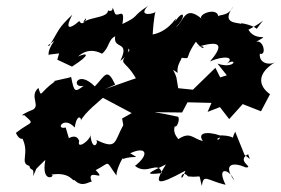

<svg xmlns="http://www.w3.org/2000/svg" viewBox="-20 -579 936 640"><path d="M813 -49 795 -63 764 -140C746 -106 775 -126 716 -128C711 -99 686 -123 730 -121C686 -141 633 -143 656 -109C621 -117 614 -144 570 -112C603 -97 549 -123 563 -159C568 -149 582 -183 573 -190C494 -207 511 -201 496 -205L587 -204L605 -238L685 -236L672 -206L713 -222L744 -182L789 -232L850 -208L880 -265C838 -295 839 -336 896 -371C880 -362 843 -366 846 -400C872 -391 856 -460 826 -435C894 -475 835 -434 808 -480C866 -509 868 -529 836 -483C822 -496 772 -506 785 -499C772 -505 714 -498 758 -558C736 -515 701 -539 708 -516C713 -563 631 -529 654 -515C594 -567 593 -505 566 -488C602 -523 594 -552 564 -508C573 -539 554 -477 489 -464C489 -468 493 -528 499 -542C504 -534 434 -519 473 -559C416 -522 449 -528 388 -499C399 -562 369 -514 362 -537C348 -574 366 -535 340 -544C339 -514 253 -526 249 -489C283 -557 262 -478 244 -509C224 -490 189 -469 221 -530C171 -482 181 -485 143 -424C154 -434 118 -413 161 -443C133 -405 144 -388 144 -397L177 -401L171 -380L220 -357C286 -399 271 -405 239 -390C236 -384 267 -428 320 -400C345 -420 340 -447 364 -458C356 -412 415 -446 381 -376C428 -410 395 -428 412 -412C372 -356 393 -387 433 -318L415 -312L330 -282L364 -297C336 -356 331 -327 296 -291C237 -350 215 -283 259 -293C229 -270 227 -272 217 -323C219 -320 136 -306 164 -308C109 -270 120 -250 108 -286C74 -256 123 -222 81 -210C81 -210 38 -191 61 -195C98 -162 86 -178 33 -136C51 -96 72 -130 50 -126C84 -69 42 -36 78 -26C81 -6 96 -24 90 8C109 -29 88 -3 131 -46C116 38 170 7 151 3C215 -7 222 28 228 21C255 49 278 24 286 27C264 -24 341 32 299 -12C351 -38 329 -48 368 6C368 -18 394 -64 390 -49C428 -63 452 -46 414 -68C466 -93 481 -66 430 -26C471 7 507 -47 520 -2C452 6 481 -5 533 -31C490 38 502 42 598 -10C579 47 579 -22 607 9C659 15 639 -7 653 41C658 -2 671 23 732 37C699 -29 748 -14 761 23C720 -35 759 -39 799 -21C830 -20 765 -42 807 -65ZM199 -154C163 -145 192 -195 229 -154C238 -209 256 -181 248 -175C264 -206 313 -243 323 -253L419 -202L387 -184L391 -162C359 -104 371 -78 296 -115C316 -111 288 -63 281 -131C285 -114 234 -77 244 -109C231 -148 180 -94 210 -117ZM736 -328 714 -321 698 -353 623 -280 574 -285 568 -321C560 -347 547 -353 572 -336C567 -379 610 -394 563 -388C631 -385 585 -372 633 -440C664 -397 670 -437 633 -421C722 -449 724 -426 680 -374C729 -396 764 -388 736 -367C774 -389 763 -347 705 -367Z"/></svg>

Font: Asimov Aggro
Style: It
Weight: 500
Designer: Google
Version: Version 2.000980; 2014